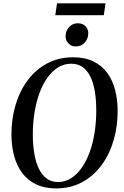

<svg xmlns="http://www.w3.org/2000/svg" viewBox="-20 -1086 721 1118"><path d="M307 11Q238.5 11 189.2 -13Q140 -37 108.5 -79.8Q77 -122.5 62 -179Q47 -235.5 46.5 -300.5Q46.5 -394 70.8 -475.5Q95 -557 141.8 -619.2Q188.5 -681.5 255.2 -717Q322 -752.5 406 -752.5Q475 -752.5 524.2 -728.2Q573.5 -704 604.5 -661.5Q635.5 -619 650 -563.2Q664.5 -507.5 665 -444Q665.5 -351 641.5 -268.8Q617.5 -186.5 571 -123.8Q524.5 -61 458 -25Q391.5 11 307 11ZM317.5 -26Q358.5 -26 393 -47.5Q427.5 -69 455 -107.8Q482.5 -146.5 501.8 -199Q521 -251.5 530.8 -313.5Q540.5 -375.5 540.5 -443.5Q540.5 -503.5 532.2 -553.2Q524 -603 506.5 -639.2Q489 -675.5 461.5 -695.2Q434 -715 394.5 -715Q354 -715 319.2 -694Q284.5 -673 257 -635Q229.5 -597 210.2 -545Q191 -493 181 -431Q171 -369 171 -301Q171.5 -240.5 180 -190.2Q188.5 -140 206.5 -103.2Q224.5 -66.5 252 -46.2Q279.5 -26 317.5 -26ZM420.5 -815.5Q403.5 -815.5 390.2 -823.8Q377 -832 369.2 -845.5Q361.5 -859 362 -876Q362.5 -907.5 383 -929Q403.5 -950.5 433 -950.5Q461.5 -950.5 478 -933.2Q494.5 -916 494 -891.5Q493.5 -860 473.2 -837.8Q453 -815.5 420.5 -815.5ZM312 -1066.5H594.5L584.5 -997.5H302Z"/></svg>

Font: Merriweather 96pt Medium
Style: Italic
Weight: 500
Italic angle: -7.8°
Version: Version 2.101